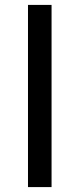

<svg xmlns="http://www.w3.org/2000/svg" viewBox="-20 -762 323 782"><path d="M94 0V-742H190V0Z"/></svg>

Font: Montserrat Z Med
Style: Regular
Weight: 500
Designer: Julieta Ulanovsky
Foundry: Julieta Ulanovsky
Version: Version 8.000